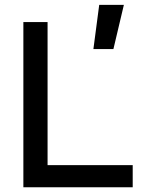

<svg xmlns="http://www.w3.org/2000/svg" viewBox="-20 -786 626 806"><path d="M78.1 0V-693.4H179.7V-92.8H537.1V0ZM372.1 -580.1 396.5 -765.6H500L456.1 -580.1Z"/></svg>

Font: Cascadia Mono PL
Style: Regular
Weight: 400
Monospace: yes
Designer: Aaron Bell
Foundry: Saja Typeworks
Version: Version 2404.023; ttfautohint (v1.8.4)